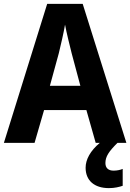

<svg xmlns="http://www.w3.org/2000/svg" viewBox="-20 -736 671 989"><path d="M473 0H494C445 41 421 86 421 128C421 194 466 233 541 233C571 233 594 227 612 221V134C601 139 583 143 565 143C539 143 523 130 523 104C523 70 541 44 585 0H631L406 -716H223L0 0H158L207 -169H425ZM349 -462 394 -294H237L283 -462C293 -503 308 -567 315 -609C322 -570 340 -498 349 -462Z"/></svg>

Font: Noto Sans Devanagari SemiCondensed
Style: Bold
Weight: 700
Width: 4
Designer: Jelle Bosma - Monotype Design Team
Foundry: Monotype Imaging Inc.
Version: Version 2.004